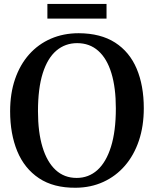

<svg xmlns="http://www.w3.org/2000/svg" viewBox="-20 -916 760 948"><path d="M354 11Q244.5 12 172.5 -36Q100.5 -84 65.2 -169.5Q30 -255 30 -366.5Q30 -455 54.5 -526Q79 -597 124 -647.5Q169 -698 231.2 -725Q293.5 -752 368.5 -752Q477 -751.5 548.2 -705.8Q619.5 -660 654.8 -576.8Q690 -493.5 690 -381.5Q690 -293.5 665.8 -221.5Q641.5 -149.5 596.8 -97.8Q552 -46 490.2 -17.8Q428.5 10.5 354 11ZM358.5 -37.5Q417.5 -37.5 460.8 -76.2Q504 -115 528 -191.5Q552 -268 552 -381Q552 -483 530 -555Q508 -627 465.2 -665Q422.5 -703 361 -703Q302 -703 258.5 -666.2Q215 -629.5 191.2 -554.8Q167.5 -480 167.5 -366.5Q167.5 -263.5 189.8 -190Q212 -116.5 254.5 -77Q297 -37.5 358.5 -37.5ZM506 -896.5V-824H214V-896.5Z"/></svg>

Font: Merriweather 48pt SemiBold
Style: Regular
Weight: 600
Version: Version 2.100